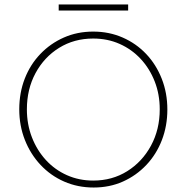

<svg xmlns="http://www.w3.org/2000/svg" viewBox="-20 -827 833 857"><path d="M398 10Q327 10 266.5 -16.5Q206 -43 161 -91Q116 -139 91 -202.5Q66 -266 66 -339Q66 -413 90.5 -476Q115 -539 160 -586Q205 -633 265 -659.5Q325 -686 396 -686Q467 -686 527.5 -659.5Q588 -633 632.5 -586Q677 -539 702 -475.5Q727 -412 727 -338Q727 -265 702.5 -201.5Q678 -138 633 -90.5Q588 -43 528.5 -16.5Q469 10 398 10ZM396 -21Q481 -21 548 -63Q615 -105 654 -177Q693 -249 693 -339Q693 -406 670.5 -463.5Q648 -521 608 -564Q568 -607 514 -631Q460 -655 396 -655Q311 -655 244 -613.5Q177 -572 138.5 -500.5Q100 -429 100 -339Q100 -272 122.5 -214Q145 -156 185 -112.5Q225 -69 279 -45Q333 -21 396 -21ZM242 -807H552V-780H242Z"/></svg>

Font: Outfit Thin
Style: Regular
Weight: 100
Designer: Rodrigo Fuenzalida
Foundry: fragTYPE
Version: Version 1.100;gftools[0.9.27]